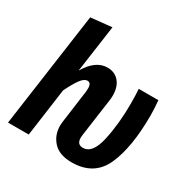

<svg xmlns="http://www.w3.org/2000/svg" viewBox="-172 -908 1055 1076"><g transform="rotate(30 355.0 -370.0)"><path d="M273 -132Q273 -141 275 -157L304 -370Q305 -377 305 -390Q305 -426 281 -426Q260 -426 238 -396Q216 -366 189 -310L146 0H12L116 -741L252 -755L209 -450Q265 -546 342 -546Q389 -546 417 -513.5Q445 -481 445 -424Q445 -406 442 -388L409 -152Q407 -138 407 -131Q407 -87 445 -87Q507 -87 531 -196Q555 -305 555 -434Q555 -490 552 -530H679Q684 -477 684 -434Q684 -226 629.5 -105.5Q575 15 431 15Q352 15 312.5 -27.5Q273 -70 273 -132Z"/></g></svg>

Font: Fira Sans Extra Condensed SemiBold
Style: Italic
Weight: 600
Width: 3
Italic angle: -8°
Designer: Carrois Corporate & Edenspiekermann AG
Foundry: Carrois Corporate GbR & Edenspiekermann AG
Version: Version 4.203